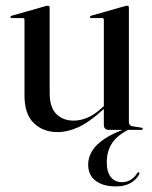

<svg xmlns="http://www.w3.org/2000/svg" viewBox="-20 -464 544 686"><path d="M440 -8 443 -2.5Q400 18 380.8 47Q361.5 76 361.5 115.5Q361.5 151 376.2 169Q391 187 416.5 187Q433.5 187 448 177.5Q462.5 168 470 155Q471.5 152.5 473 151.8Q474.5 151 476 151.5Q477.5 152.5 478 154.2Q478.5 156 477 159Q469 176 448 189Q427 202 394.5 202Q347.5 202 321.2 181.5Q295 161 295 124Q295 99 309 75.5Q323 52 355 31Q387 10 440 -8ZM351 -19V-78.5V-81V-393Q351 -396 349.5 -397.8Q348 -399.5 344.5 -399.5H305.5Q303.5 -399.5 302.5 -400.8Q301.5 -402 301.5 -403.5Q301.5 -405.5 302.8 -406.2Q304 -407 306 -408L424 -441.5Q428.5 -443 430.5 -443.2Q432.5 -443.5 434.5 -443.5Q437.5 -443.5 439 -441.5Q440.5 -439.5 440.5 -437V-28.5Q440.5 -22 443.5 -18.2Q446.5 -14.5 453 -13L484 -8Q487.5 -8 488.8 -6.8Q490 -5.5 490 -3.5Q490 -2 488.8 -1Q487.5 0 484.5 0H367.5Q359.5 0 355.2 -4.8Q351 -9.5 351 -19ZM67.5 -122V-393Q67.5 -396 66 -397.8Q64.5 -399.5 60.5 -399.5H22Q20 -399.5 18.8 -400.8Q17.5 -402 17.5 -403.5Q17.5 -405.5 18.8 -406.2Q20 -407 22.5 -408L140.5 -441.5Q145.5 -443 147.5 -443.2Q149.5 -443.5 151.5 -443.5Q154.5 -443.5 156 -441.5Q157.5 -439.5 157.5 -437V-131.5Q157.5 -80.5 181.2 -56.8Q205 -33 243.5 -33Q267.5 -33 292.8 -43.8Q318 -54.5 344 -78.5L361 -93.5L366 -88.5L348.5 -72.5Q298.5 -27 259.8 -9.5Q221 8 186 8Q134.5 8 101 -24Q67.5 -56 67.5 -122Z"/></svg>

Font: Fraunces 96pt
Style: Regular
Weight: 400
Version: Version 1.000;[b76b70a41]